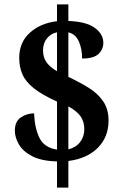

<svg xmlns="http://www.w3.org/2000/svg" viewBox="-20 -780 565 879"><path d="M241 -41Q169 -43 127 -65Q85 -87 66.5 -119Q48 -151 48 -182Q48 -224 75.5 -242.5Q103 -261 136 -261Q139 -192 161 -148Q183 -104 241 -95V-315Q174 -345 136 -375Q98 -405 83 -439Q68 -473 68 -515Q68 -586 116.5 -630Q165 -674 241 -683V-760H293V-684Q375 -681 414 -652.5Q453 -624 453 -584Q453 -554 431 -533Q409 -512 356 -512Q356 -556 341 -590Q326 -624 293 -632V-428Q344 -404 386 -378Q428 -352 452.5 -316Q477 -280 477 -228Q477 -153 428 -103.5Q379 -54 293 -43V79H241ZM241 -632Q214 -627 195.5 -605Q177 -583 177 -549Q177 -518 192.5 -495.5Q208 -473 241 -454ZM293 -96Q328 -105 347 -130Q366 -155 366 -189Q366 -222 349.5 -246.5Q333 -271 293 -293Z"/></svg>

Font: Noto Serif Lao SemiCondensed
Style: Bold
Weight: 700
Width: 4
Designer: Monotype Design Team
Foundry: Monotype Imaging Inc.
Version: Version 2.003; ttfautohint (v1.8.4.7-5d5b)